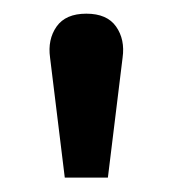

<svg xmlns="http://www.w3.org/2000/svg" viewBox="-20 -726 246 278"><path d="M52.5 -642.5Q48.8 -668.8 61.9 -687.5Q75 -706.2 105 -706.2Q135 -706.2 148.1 -687.5Q161.2 -668.8 157.5 -642.5L136.2 -468.8H73.8Z"/></svg>

Font: Cambay
Style: Bold
Weight: 700
Designer: Pooja Saxena
Foundry: Pooja Saxena
Version: Version 1.096;PS 001.096;hotconv 1.0.70;makeotf.lib2.5.58329